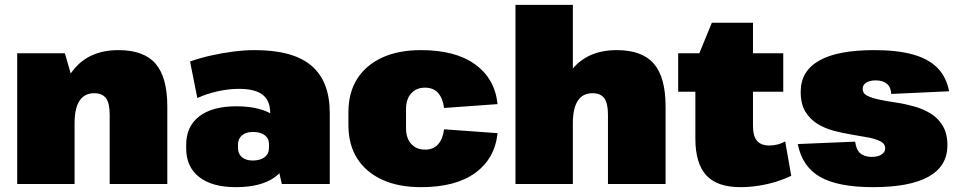

<svg xmlns="http://www.w3.org/2000/svg" viewBox="-20 -760 3961 793"><path d="M433 -287Q433 -333 418 -354Q403 -375 369 -375Q329 -375 308.5 -344Q288 -313 288 -250L215 -163V-221Q215 -383 280.5 -468Q346 -553 469 -553Q574 -553 622.5 -497Q671 -441 671 -320V0H433ZM51 -540H248L288 -401V0H51Z M1096 -211V-293Q1096 -344 1065 -368.5Q1034 -393 967 -393Q925 -393 879.5 -383Q834 -373 795 -355L765 -506Q804 -520 850.5 -530.5Q897 -541 944 -547Q991 -553 1032 -553Q1191 -553 1266.5 -488.5Q1342 -424 1342 -293V0H1144ZM954 13Q856 13 802.5 -29Q749 -71 749 -147V-162Q749 -238 803 -279.5Q857 -321 956 -321Q1059 -321 1116 -280Q1173 -239 1173 -163V-148Q1173 -71 1116 -29Q1059 13 954 13ZM1024 -97Q1055 -97 1073 -111Q1091 -125 1091 -150V-164Q1091 -188 1073.5 -201.5Q1056 -215 1025 -215Q996 -215 979.5 -201Q963 -187 963 -163V-149Q963 -125 979 -111Q995 -97 1024 -97Z M1719 13Q1625 13 1558 -18Q1491 -49 1455 -106Q1419 -163 1419 -244V-296Q1419 -377 1455 -434Q1491 -491 1558 -522Q1625 -553 1719 -553Q1861 -553 1942.5 -494Q2024 -435 2035 -330L1814 -314Q1809 -354 1789.5 -376Q1770 -398 1735 -398Q1700 -398 1678.5 -374.5Q1657 -351 1657 -309V-231Q1657 -189 1678.5 -165.5Q1700 -142 1735 -142Q1770 -142 1789.5 -164Q1809 -186 1814 -226L2035 -210Q2024 -105 1943 -46Q1862 13 1719 13Z M2491 -287Q2491 -333 2476 -354Q2461 -375 2427 -375Q2387 -375 2366.5 -344Q2346 -313 2346 -250L2272 -163L2273 -221Q2273 -383 2338.5 -468Q2404 -553 2527 -553Q2632 -553 2680.5 -497Q2729 -441 2729 -320V0H2491ZM2109 -740H2346V-401V0H2109Z M3038 13Q2942 13 2897 -36Q2852 -85 2852 -188V-500L2920 -666H3090V-238Q3090 -198 3106.5 -178.5Q3123 -159 3158 -159Q3173 -159 3190 -163Q3207 -167 3223 -176L3248 -34Q3222 -21 3187 -10Q3152 1 3113.5 7Q3075 13 3038 13ZM2781 -540H3215V-381H2781Z M3586 13Q3441 13 3367 -29.5Q3293 -72 3275 -165L3512 -175Q3516 -142 3533 -127Q3550 -112 3581 -112Q3606 -112 3621 -122Q3636 -132 3636 -147Q3636 -166 3617 -176Q3598 -186 3567 -192Q3536 -198 3498.5 -204Q3461 -210 3423.5 -220Q3386 -230 3355.5 -249Q3325 -268 3306 -299.5Q3287 -331 3287 -381Q3287 -466 3363 -509.5Q3439 -553 3591 -553Q3686 -553 3750.5 -535Q3815 -517 3852 -479.5Q3889 -442 3900 -383L3661 -372Q3660 -399 3643.5 -413.5Q3627 -428 3597 -428Q3572 -428 3557.5 -418.5Q3543 -409 3543 -393Q3543 -374 3562 -364.5Q3581 -355 3612 -348.5Q3643 -342 3680.5 -336.5Q3718 -331 3755.5 -320.5Q3793 -310 3824 -291Q3855 -272 3874 -240Q3893 -208 3893 -160Q3893 -74 3815.5 -30.5Q3738 13 3586 13Z"/></svg>

Font: Pathway Extreme SemiCondensed Black
Style: Regular
Weight: 900
Width: 4
Version: Version 1.001;gftools[0.9.26]